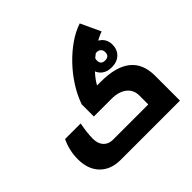

<svg xmlns="http://www.w3.org/2000/svg" viewBox="-196 -1080 1307 1307"><g transform="rotate(-45 457.0 -427.0)"><path d="M268 0Q174 0 119.5 -56Q65 -112 65 -209Q65 -252 74 -291Q83 -330 101 -368H251Q236 -289 236 -235Q236 -188 261 -161Q286 -134 328 -134H668V-220Q668 -275 627.5 -306.5Q587 -338 518 -338H348V-455Q372 -523 412.5 -586Q453 -649 504.5 -702.5Q556 -756 613 -795.5Q670 -835 728 -854L795 -710Q759 -698 717 -672Q675 -646 634.5 -611.5Q594 -577 561.5 -540Q529 -503 513 -472H548Q839 -472 839 -240V0ZM672 -488Q622 -488 592.5 -516.5Q563 -545 563 -593Q563 -641 592 -669.5Q621 -698 672 -698Q720 -698 752 -669.5Q784 -641 784 -594Q784 -547 753.5 -517.5Q723 -488 672 -488ZM672 -553Q713 -553 713 -593Q713 -611 702 -622.5Q691 -634 672 -634Q653 -634 642.5 -622.5Q632 -611 632 -593Q632 -553 672 -553Z"/></g></svg>

Font: Noto Kufi Arabic ExtraBold
Style: Regular
Weight: 800
Designer: Monotype Design Team, David Williams, Khaled Hosny
Foundry: Google LLC
Version: Version 2.109; ttfautohint (v1.8.4.7-5d5b)